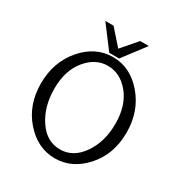

<svg xmlns="http://www.w3.org/2000/svg" viewBox="-206 -1039 1148 1212"><g transform="rotate(30 368.0 -433.5)"><path d="M210 -889H270L368 -778L464 -889H527L404 -727H332ZM55 -345Q55 -500 147.5 -608Q240 -716 368 -716Q494 -716 586.5 -608Q679 -500 679 -345Q679 -188 585.5 -83Q492 22 367 22Q241 22 148 -83.5Q55 -189 55 -345ZM367 -43Q462 -43 526 -134.5Q590 -226 590 -359Q590 -490 524 -571Q458 -652 367 -652Q277 -652 211 -571Q145 -490 145 -359Q145 -228 207 -135.5Q269 -43 367 -43Z"/></g></svg>

Font: CMU Sans Serif
Style: Medium
Weight: 500
Version: Version 0.7.0